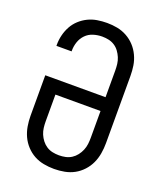

<svg xmlns="http://www.w3.org/2000/svg" viewBox="-139 -831 778 928"><g transform="rotate(20 250.0 -367.5)"><path d="M250 8Q223 8 196.5 3Q170 -2 147 -14.5Q124 -27 105.5 -47Q87 -67 76 -91Q65 -115 60.5 -141.5Q56 -168 56 -195V-403H366V-540Q366 -557 364 -573.5Q362 -590 355.5 -605.5Q349 -621 339 -634.5Q329 -648 315 -657Q301 -666 284.5 -669.5Q268 -673 251 -673Q228 -673 205.5 -666Q183 -659 167 -642.5Q151 -626 143.5 -604Q136 -582 136 -559V-555H58V-561Q58 -586 64 -610.5Q70 -635 82 -657Q94 -679 112.5 -696Q131 -713 153.5 -724Q176 -735 201 -739Q226 -743 251 -743Q278 -743 304 -738Q330 -733 353.5 -720Q377 -707 395 -687.5Q413 -668 424.5 -643.5Q436 -619 440 -593Q444 -567 444 -540V-195Q444 -168 439.5 -141.5Q435 -115 424 -91Q413 -67 394.5 -47Q376 -27 353 -14.5Q330 -2 303.5 3Q277 8 250 8ZM250 -62Q267 -62 283.5 -65.5Q300 -69 314 -78Q328 -87 338.5 -100.5Q349 -114 355.5 -129.5Q362 -145 364 -161.5Q366 -178 366 -195V-332H134V-195Q134 -178 136 -161.5Q138 -145 144.5 -129.5Q151 -114 161.5 -100.5Q172 -87 186 -78Q200 -69 216.5 -65.5Q233 -62 250 -62Z"/></g></svg>

Font: Iosevka srxl
Style: Regular
Weight: 400
Monospace: yes
Designer: Belleve Invis
Foundry: Belleve Invis
Version: Version 33.0.1; ttfautohint (v1.8.3)